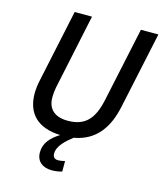

<svg xmlns="http://www.w3.org/2000/svg" viewBox="-134 -812 960 1134"><g transform="rotate(15 346.0 -245.0)"><path d="M290 224C312 224 334 221 353 215V151C340 154 326 157 310 157C291 157 279 146 279 125C279 76 326 37 366 5C498 -18 564 -112 592 -246L692 -714H585L487 -255C462 -142 415 -83 306 -83C224 -83 183 -124 183 -193C183 -213 186 -246 193 -274L286 -714H180L87 -277C79 -244 76 -211 76 -189C76 -68 145 5 285 10C232 44 196 82 196 139C196 195 235 224 290 224Z"/></g></svg>

Font: Noto Sans Medium
Style: Italic
Weight: 500
Italic angle: -12°
Designer: Monotype Design Team
Foundry: Monotype Imaging Inc.
Version: Version 2.013